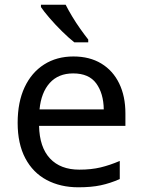

<svg xmlns="http://www.w3.org/2000/svg" viewBox="-20 -786 604 816"><path d="M292 -546Q361 -546 410.5 -516Q460 -486 486.5 -431.5Q513 -377 513 -304V-251H146Q148 -160 192.5 -112.5Q237 -65 317 -65Q368 -65 407.5 -74.5Q447 -84 489 -102V-25Q448 -7 408 1.5Q368 10 313 10Q237 10 178.5 -21Q120 -52 87.5 -113.5Q55 -175 55 -264Q55 -352 84.5 -415Q114 -478 167.5 -512Q221 -546 292 -546ZM291 -474Q228 -474 191.5 -433.5Q155 -393 148 -321H421Q420 -389 389 -431.5Q358 -474 291 -474ZM259 -766Q270 -744 286.5 -716.5Q303 -689 321.5 -663Q340 -637 355 -618V-606H296Q273 -624 244 -652.5Q215 -681 190.5 -709.5Q166 -738 154 -756V-766Z"/></svg>

Font: RS Noto Sans
Style: Regular
Weight: 400
Designer: Monotype Design Team
Foundry: Monotype Imaging Inc.
Version: Version 3.10